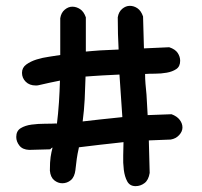

<svg xmlns="http://www.w3.org/2000/svg" viewBox="-20 -594 685 652"><path d="M111.3 -304.7Q108.4 -303.7 101.6 -303.7Q80.1 -303.7 67.4 -316.4Q54.7 -329.1 54.7 -346.7Q54.7 -364.3 69.3 -375Q84 -385.7 104.5 -392.1Q125 -398.4 147 -401.4Q168.9 -404.3 184.6 -407.2V-532.2Q187.5 -550.8 199.7 -561Q211.9 -571.3 225.6 -571.3Q239.3 -571.3 252 -563Q264.6 -554.7 271.5 -535.2V-418.9Q282.2 -419.9 294.4 -420.9Q306.6 -421.9 320.3 -422.9L382.8 -425.8Q379.9 -476.6 379.9 -535.2Q382.8 -553.7 395 -564Q407.2 -574.2 420.9 -574.2Q434.6 -574.2 446.8 -565.9Q459 -557.6 465.8 -538.1L468.8 -429.7L554.7 -433.6Q575.2 -426.8 583.5 -414.1Q591.8 -401.4 591.8 -387.7Q591.8 -368.2 578.6 -359.4Q565.4 -350.6 546.4 -347.2Q527.3 -343.8 506.8 -343.8Q486.3 -343.8 472.7 -342.8Q472.7 -326.2 474.1 -309.1Q475.6 -292 477.5 -272.5L481.4 -203.1L562.5 -206.1Q581.1 -199.2 590.3 -187Q599.6 -174.8 599.6 -161.1Q599.6 -147.5 588.4 -135.3Q577.1 -123 559.6 -120.1L485.4 -117.2L488.3 -6.8Q484.4 17.6 470.7 27.8Q457 38.1 440.4 38.1Q420.9 38.1 412.1 22Q403.3 5.9 400.4 -17.6Q397.5 -41 398.4 -66.4Q399.4 -91.8 399.4 -111.3Q379.9 -109.4 360.4 -106.9Q340.8 -104.5 320.3 -102.5L248 -93.8L247.1 -88.9Q243.2 -72.3 240.7 -54.7Q238.3 -37.1 236.3 -18.6V-17.6Q233.4 6.8 220.7 17.6Q208 28.3 191.4 28.3Q176.8 28.3 164.1 18.1Q151.4 7.8 149.4 -14.6Q149.4 -44.9 151.9 -61Q154.3 -77.1 158.2 -91.8Q158.2 -92.8 157.2 -92.8Q156.2 -92.8 150.4 -86.9L79.1 -85Q56.6 -85.9 45.9 -99.6Q35.2 -113.3 35.2 -128.9Q35.2 -149.4 50.3 -158.7Q65.4 -168 87.4 -170.9Q109.4 -173.8 132.8 -173.8Q156.2 -173.8 172.9 -174.8V-169.9Q177.7 -209 180.2 -246.6Q182.6 -284.2 183.6 -320.3Q168 -317.4 150.4 -313.5Q132.8 -309.6 111.3 -304.7ZM385.7 -340.8 328.1 -337.9Q311.5 -336.9 296.9 -335.9Q282.2 -335 270.5 -334Q269.5 -294.9 267.6 -256.8Q265.6 -218.8 260.7 -181.6L321.3 -188.5Q340.8 -190.4 358.9 -192.4Q377 -194.3 395.5 -196.3Q393.6 -228.5 390.6 -268.1Q387.7 -307.6 385.7 -340.8Z"/></svg>

Font: Single Day
Style: Regular
Weight: 400
Designer: DXKorea
Foundry: DXKorea
Version: Version 1.00